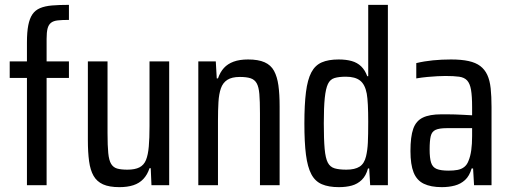

<svg xmlns="http://www.w3.org/2000/svg" viewBox="-20 -763 2103 791"><path d="M91 0V-442H20V-510H91V-588Q91 -631 96.5 -659Q102 -687 113.5 -704Q125 -721 145 -729.5Q165 -738 194.5 -740.5Q224 -743 264 -743V-681Q236 -681 218 -679Q200 -677 190 -669Q180 -661 176 -645.5Q172 -630 172 -603V-510H264V-442H172V0Z M472 8Q430 8 404.5 -3.5Q379 -15 365.5 -38.5Q352 -62 347 -99Q342 -136 342 -186V-510H423V-214Q423 -163 426 -132.5Q429 -102 438 -87.5Q447 -73 463 -68.5Q479 -64 505 -64Q536 -64 554.5 -73.5Q573 -83 581.5 -104Q590 -125 593 -159.5Q596 -194 596 -244V-510H677V0H604L601 -70H596Q587 -43 570.5 -25.5Q554 -8 529.5 0Q505 8 472 8Z M797 0V-510H869L873 -440H878Q887 -466 902.5 -483Q918 -500 942.5 -509Q967 -518 1002 -518Q1044 -518 1070 -506.5Q1096 -495 1109 -471Q1122 -447 1127 -411Q1132 -375 1132 -324V0H1051V-296Q1051 -346 1048.5 -375.5Q1046 -405 1037.5 -420Q1029 -435 1012.5 -440.5Q996 -446 968 -446Q935 -446 916.5 -434Q898 -422 890 -399Q882 -376 880 -342.5Q878 -309 878 -266V0Z M1376 8Q1334 8 1306 -4Q1278 -16 1262.5 -45.5Q1247 -75 1240.5 -125.5Q1234 -176 1234 -254Q1234 -332 1240.5 -383.5Q1247 -435 1262.5 -464.5Q1278 -494 1305.5 -506Q1333 -518 1375 -518Q1406 -518 1429 -511.5Q1452 -505 1468 -489.5Q1484 -474 1493 -449H1497V-743H1578V0H1505L1501 -69H1496Q1488 -39 1470.5 -22Q1453 -5 1429.5 1.5Q1406 8 1376 8ZM1407 -64Q1442 -64 1461.5 -76.5Q1481 -89 1488 -119Q1494 -144 1495.5 -175.5Q1497 -207 1497 -261Q1497 -302 1495.5 -331Q1494 -360 1491 -377Q1484 -415 1463.5 -431Q1443 -447 1405 -447Q1376 -447 1358 -441.5Q1340 -436 1331 -417Q1322 -398 1318 -359.5Q1314 -321 1314 -255Q1314 -189 1317.5 -150Q1321 -111 1330.5 -93Q1340 -75 1358.5 -69.5Q1377 -64 1407 -64Z M1800 8Q1755 8 1726 -6Q1697 -20 1684 -52.5Q1671 -85 1671 -141Q1671 -200 1682.5 -232.5Q1694 -265 1722 -278.5Q1750 -292 1798 -292Q1809 -292 1823.5 -292Q1838 -292 1854.5 -291.5Q1871 -291 1888.5 -290Q1906 -289 1925 -288V-322Q1925 -367 1920.5 -393Q1916 -419 1904.5 -431.5Q1893 -444 1871.5 -447Q1850 -450 1815 -450Q1801 -450 1782 -449Q1763 -448 1741 -446Q1719 -444 1695 -440V-503Q1728 -511 1764 -514.5Q1800 -518 1838 -518Q1881 -518 1910.5 -511.5Q1940 -505 1958.5 -491Q1977 -477 1987.5 -454.5Q1998 -432 2001.5 -399Q2005 -366 2005 -322V0H1933L1929 -69H1923Q1914 -38 1896 -21.5Q1878 -5 1853.5 1.5Q1829 8 1800 8ZM1828 -60Q1849 -60 1865 -63Q1881 -66 1892.5 -75Q1904 -84 1910 -100Q1918 -119 1921.5 -144.5Q1925 -170 1925 -202V-235H1820Q1790 -235 1774.5 -228Q1759 -221 1754.5 -202Q1750 -183 1750 -147Q1750 -112 1756 -93Q1762 -74 1779 -67Q1796 -60 1828 -60Z"/></svg>

Font: Saira Condensed Medium
Style: Regular
Weight: 500
Width: 3
Designer: Hector Gatti with collaboration of the Omnibus-Type team
Foundry: Omnibus-Type
Version: Version 1.101